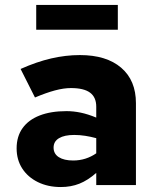

<svg xmlns="http://www.w3.org/2000/svg" viewBox="-20 -746 640 774"><path d="M225 8Q173 8 132.5 -12Q92 -32 69.5 -67Q47 -102 47 -148Q47 -196 71 -229.5Q95 -263 140 -280.5Q185 -298 248 -298Q276 -298 305 -292Q334 -286 368 -272V-316Q368 -354 343 -372.5Q318 -391 266 -391Q237 -391 201.5 -381.5Q166 -372 121 -353L63 -468Q128 -497 186.5 -510.5Q245 -524 302 -524Q409 -524 468.5 -473Q528 -422 528 -330V0H368V-49Q334 -19 300 -5.5Q266 8 225 8ZM196 -151Q196 -126 217 -112.5Q238 -99 275 -99Q301 -99 324.5 -106.5Q348 -114 368 -128V-189Q346 -195 323.5 -198.5Q301 -202 279 -202Q240 -202 218 -189Q196 -176 196 -151ZM126 -626V-726H455V-626Z"/></svg>

Font: Red Hat Mono
Style: Regular
Weight: 300
Monospace: yes
Designer: Pentagram, MCKL
Foundry: Pentagram, MCKL
Version: Version 1.023